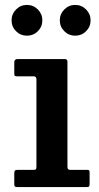

<svg xmlns="http://www.w3.org/2000/svg" viewBox="-20 -760 402 780"><path d="M117 -450H49.5Q42 -450 40 -452Q38 -454 38 -461.5V-506.5Q38 -520 51 -520H243.5Q254 -520 254 -509.5V-82Q254 -70 264.5 -70H331.5Q339 -70 341.5 -68.5Q344 -67 344 -59.5V-13Q344 -5 342 -2.5Q340 0 331.5 0H52.5Q44 0 41 -2Q38 -4 38 -12V-55Q38 -65 41.2 -67.5Q44.5 -70 53.5 -70H116Q124 -70 126 -72.5Q128 -75 128 -83V-437.5Q128 -450 117 -450ZM285.5 -615Q259.5 -615 241.2 -633.2Q223 -651.5 223 -677.5Q223 -703 241.2 -721.5Q259.5 -740 285.5 -740Q311.5 -740 329.8 -721.5Q348 -703 348 -677.5Q348 -651.5 329.8 -633.2Q311.5 -615 285.5 -615ZM89.5 -615Q63.5 -615 45.2 -633.2Q27 -651.5 27 -677.5Q27 -703 45.2 -721.5Q63.5 -740 89.5 -740Q115.5 -740 133.8 -721.5Q152 -703 152 -677.5Q152 -651.5 133.8 -633.2Q115.5 -615 89.5 -615Z"/></svg>

Font: Besley SemiBold
Style: Regular
Weight: 600
Designer: Owen Earl
Foundry: indestructible type*
Version: Version 2.001; ttfautohint (v1.8.3)